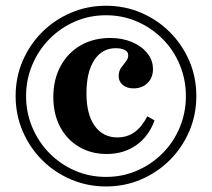

<svg xmlns="http://www.w3.org/2000/svg" viewBox="-20 -651 753 682"><path d="M356.5 11.3Q290.3 11.3 231.9 -13.7Q173.4 -38.7 129.4 -82.7Q85.5 -126.6 60.5 -185.1Q35.5 -243.5 35.5 -309.7Q35.5 -376.6 60.5 -434.7Q85.5 -492.7 129.4 -536.7Q173.4 -580.6 231.9 -605.6Q290.3 -630.6 356.5 -630.6Q423.4 -630.6 481.5 -605.6Q539.5 -580.6 583.5 -536.7Q627.4 -492.7 652.4 -434.7Q677.4 -376.6 677.4 -309.7Q677.4 -243.5 652.4 -185.1Q627.4 -126.6 583.5 -82.7Q539.5 -38.7 481.5 -13.7Q423.4 11.3 356.5 11.3ZM358.9 -104Q304 -104 260.9 -129.4Q217.7 -154.8 193.5 -200.4Q169.4 -246 169.4 -306.5Q169.4 -368.5 195.2 -416.1Q221 -463.7 266.5 -489.9Q312.1 -516.1 371.8 -516.1Q414.5 -516.1 448.8 -501.6Q483.1 -487.1 503.2 -462.1Q523.4 -437.1 523.4 -405.6Q523.4 -375 504 -356Q484.7 -337.1 454 -337.1Q430.6 -337.1 416.1 -349.2Q401.6 -361.3 401.6 -380.6Q401.6 -398.4 410.1 -410.1Q418.5 -421.8 427 -432.3Q435.5 -442.7 435.5 -454.8Q435.5 -466.9 423.4 -473.4Q411.3 -479.8 391.1 -479.8Q342.7 -479.8 314.9 -437.5Q287.1 -395.2 287.1 -319.4Q287.1 -244.4 316.5 -203.6Q346 -162.9 396.8 -162.9Q431.5 -162.9 457.7 -181.5Q483.9 -200 503.2 -237.9L529 -223.4Q508.1 -166.1 463.7 -135.1Q419.4 -104 358.9 -104ZM356.5 -22.6Q415.3 -22.6 466.5 -44.8Q517.7 -66.9 557.3 -106.5Q596.8 -146 618.5 -198.4Q640.3 -250.8 640.3 -309.7Q640.3 -368.5 618.5 -421Q596.8 -473.4 557.3 -512.9Q517.7 -552.4 466.5 -574.6Q415.3 -596.8 356.5 -596.8Q297.6 -596.8 246.4 -574.6Q195.2 -552.4 156 -512.9Q116.9 -473.4 94.8 -421Q72.6 -368.5 72.6 -309.7Q72.6 -250.8 94.8 -198.4Q116.9 -146 156 -106.5Q195.2 -66.9 246.4 -44.8Q297.6 -22.6 356.5 -22.6Z"/></svg>

Font: Playfair
Style: Bold
Weight: 700
Designer: Claus Eggers Sørensen
Foundry: Claus Eggers Sørensen
Version: Version 2.001;gftools[0.9.30]